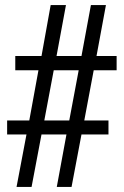

<svg xmlns="http://www.w3.org/2000/svg" viewBox="-20 -734 487 754"><path d="M45 0 84 -206H8V-261H95L131 -458H40V-514H143L179 -714H239L202 -514H300L337 -714H396L359 -514H438V-458H348L311 -261H406V-206H300L261 0H203L241 -206H143L104 0ZM154 -261H252L289 -458H191Z"/></svg>

Font: Noto Serif Thai ExtraCondensed Medium
Style: Regular
Weight: 500
Width: 2
Designer: Monotype Design Team
Foundry: Monotype Imaging Inc.
Version: Version 2.002; ttfautohint (v1.8.4.7-5d5b)